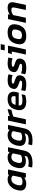

<svg xmlns="http://www.w3.org/2000/svg" viewBox="2086 -2792 883 5094"><g transform="rotate(-90 2527.0 -245.5)"><path d="M196 10Q135 10 90.5 -12Q46 -34 27.5 -83.5Q9 -133 26 -214Q44 -299 86 -359Q128 -419 187 -451.5Q246 -484 313 -484Q353 -484 382 -475Q411 -466 436 -443L442 -474H577L477 0H361L362 -44Q325 -17 285.5 -3.5Q246 10 196 10ZM254 -89Q317 -89 370 -132L414 -343Q383 -385 327 -385Q200 -385 163 -214Q147 -141 168.5 -115Q190 -89 254 -89Z M756 176Q740 176 715.5 174.5Q691 173 667.5 170.5Q644 168 630 165L652 62Q672 68 703 71.5Q734 75 756 75Q829 75 877 56Q925 37 935 -11L940 -36Q879 0 797 0Q735 0 689 -22.5Q643 -45 623 -94.5Q603 -144 619 -225Q645 -353 717 -418.5Q789 -484 899 -484Q949 -484 979.5 -470Q1010 -456 1035 -430L1052 -474H1168L1075 -33Q1062 27 1025.5 74.5Q989 122 923 149Q857 176 756 176ZM847 -99Q881 -99 909 -108.5Q937 -118 961 -135L1005 -342Q987 -364 964.5 -374.5Q942 -385 910 -385Q845 -385 809.5 -343.5Q774 -302 757 -226Q741 -154 761 -126.5Q781 -99 847 -99Z M1347 176Q1331 176 1306.5 174.5Q1282 173 1258.5 170.5Q1235 168 1221 165L1243 62Q1263 68 1294 71.5Q1325 75 1347 75Q1420 75 1468 56Q1516 37 1526 -11L1531 -36Q1470 0 1388 0Q1326 0 1280 -22.5Q1234 -45 1214 -94.5Q1194 -144 1210 -225Q1236 -353 1308 -418.5Q1380 -484 1490 -484Q1540 -484 1570.5 -470Q1601 -456 1626 -430L1643 -474H1759L1666 -33Q1653 27 1616.5 74.5Q1580 122 1514 149Q1448 176 1347 176ZM1438 -99Q1472 -99 1500 -108.5Q1528 -118 1552 -135L1596 -342Q1578 -364 1555.5 -374.5Q1533 -385 1501 -385Q1436 -385 1400.5 -343.5Q1365 -302 1348 -226Q1332 -154 1352 -126.5Q1372 -99 1438 -99Z M1774 0 1874 -474H1999L1995 -425Q2032 -445 2082.5 -461.5Q2133 -478 2180 -484L2159 -382Q2131 -378 2097.5 -370Q2064 -362 2032.5 -352Q2001 -342 1979 -331L1909 0Z M2372 10Q2295 10 2240.5 -17Q2186 -44 2163.5 -99.5Q2141 -155 2158 -238Q2174 -314 2208 -369Q2242 -424 2301.5 -454Q2361 -484 2451 -484Q2561 -484 2607.5 -426.5Q2654 -369 2634 -276L2616 -190H2273Q2272 -133 2303.5 -112Q2335 -91 2422 -91Q2460 -91 2501 -98Q2542 -105 2572 -116L2552 -20Q2516 -5 2470 2.5Q2424 10 2372 10ZM2291 -273H2516L2521 -299Q2530 -340 2511 -363.5Q2492 -387 2435 -387Q2368 -387 2336 -360Q2304 -333 2291 -273Z M2830 10Q2777 10 2731 2.5Q2685 -5 2658 -16L2682 -128Q2714 -114 2756.5 -106.5Q2799 -99 2836 -99Q2886 -99 2908 -105Q2930 -111 2934 -132Q2939 -156 2909.5 -167Q2880 -178 2823 -198Q2762 -220 2733.5 -252.5Q2705 -285 2718 -343Q2733 -411 2787 -447.5Q2841 -484 2957 -484Q3001 -484 3039 -477.5Q3077 -471 3102 -462L3078 -351Q3054 -364 3020.5 -370.5Q2987 -377 2957 -377Q2914 -377 2887.5 -371Q2861 -365 2856 -345Q2852 -323 2877 -314Q2902 -305 2957 -287Q3036 -261 3059.5 -226Q3083 -191 3071 -134Q3056 -63 2999.5 -26.5Q2943 10 2830 10Z M3276 10Q3223 10 3177 2.5Q3131 -5 3104 -16L3128 -128Q3160 -114 3202.5 -106.5Q3245 -99 3282 -99Q3332 -99 3354 -105Q3376 -111 3380 -132Q3385 -156 3355.5 -167Q3326 -178 3269 -198Q3208 -220 3179.5 -252.5Q3151 -285 3164 -343Q3179 -411 3233 -447.5Q3287 -484 3403 -484Q3447 -484 3485 -477.5Q3523 -471 3548 -462L3524 -351Q3500 -364 3466.5 -370.5Q3433 -377 3403 -377Q3360 -377 3333.5 -371Q3307 -365 3302 -345Q3298 -323 3323 -314Q3348 -305 3403 -287Q3482 -261 3505.5 -226Q3529 -191 3517 -134Q3502 -63 3445.5 -26.5Q3389 10 3276 10Z M3735 -561 3757 -667H3904L3882 -561ZM3627 0 3706 -374H3635L3668 -474H3862L3762 0Z M4111 10Q3984 10 3933 -54.5Q3882 -119 3907 -237Q3932 -355 4005 -419.5Q4078 -484 4216 -484Q4345 -484 4396 -419.5Q4447 -355 4422 -237Q4397 -119 4325 -54.5Q4253 10 4111 10ZM4136 -105Q4201 -105 4235 -134.5Q4269 -164 4285 -237Q4300 -310 4281 -339.5Q4262 -369 4192 -369Q4128 -369 4093.5 -339.5Q4059 -310 4044 -237Q4028 -164 4047 -134.5Q4066 -105 4136 -105Z M4467 0 4567 -474H4692L4688 -429Q4722 -451 4769.5 -467.5Q4817 -484 4866 -484Q5046 -484 5008 -304L4944 0H4809L4872 -297Q4882 -345 4868 -365Q4854 -385 4804 -385Q4767 -385 4733 -371Q4699 -357 4673 -336L4602 0Z"/></g></svg>

Font: Kanit Medium
Style: Italic
Weight: 500
Italic angle: -12°
Designer: Katatrad Team
Foundry: CadsonDemak
Version: Version 2.000; ttfautohint (v1.8.3)